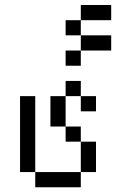

<svg xmlns="http://www.w3.org/2000/svg" viewBox="-20 -708 540 790"><path d="M375 -250V-312.5H312.5V-250ZM437.5 -500V-562.5H312.5V-500H250V-437.5H312.5V-500ZM437.5 -625V-687.5H312.5V-625H250V-562.5H312.5V-625ZM125 0V62.5H312.5V0ZM125 0V-312.5H62.5V0ZM312.5 0H375Q375 0 375 -125H312.5Q312.5 -125 312.5 0ZM312.5 -125V-187.5H250V-125ZM250 -187.5Q250 -187.5 250 -312.5H187.5Q187.5 -312.5 187.5 -187.5ZM250 -312.5H312.5V-375H250Z"/></svg>

Font: UnifontExMono
Style: Regular
Weight: 500
Version: Version 15.0.06